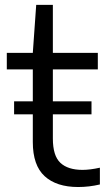

<svg xmlns="http://www.w3.org/2000/svg" viewBox="-20 -760 441 790"><path d="M38 -289.5V-343H115V-474.5H8V-542.5H115L129 -740H197.5V-542.5H382.5V-474.5H197.5V-343H356.5V-289.5H197.5V-190Q197.5 -119 228.5 -90Q259.5 -61 319.5 -61Q350 -61 391 -70V-1Q346.5 9.5 301.5 9.5Q212.5 9.5 163.8 -35Q115 -79.5 115 -175.5V-289.5Z"/></svg>

Font: Encode Sans SemiExpanded SemiExpanded
Style: Regular
Weight: 400
Width: 6
Designer: Multiple Designers
Foundry: Impallari Type
Version: Version 3.000; ttfautohint (v1.8.3) -l 8 -r 50 -G 200 -x 14 